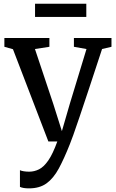

<svg xmlns="http://www.w3.org/2000/svg" viewBox="-20 -759 622 1030"><path d="M136 251.5Q103 251.5 87 243.5V154Q93.5 157.5 107.5 159.8Q121.5 162 136.5 162Q163.5 162 189 149.5Q214.5 137 238.8 102.2Q263 67.5 287.5 0H239.5L49.5 -495L3.5 -508V-555H245V-508L167.5 -496L266 -201L312 -55.5L354.5 -202L444 -496L376.5 -508V-555H578V-508L527.5 -496Q450 -259.5 407.8 -134.8Q365.5 -10 354.5 15Q324 92 295.5 144.8Q267 197.5 229.8 224.5Q192.5 251.5 136 251.5ZM443 -739V-668H168V-739Z"/></svg>

Font: Merriweather
Style: Regular
Weight: 400
Designer: Eben Sorkin
Foundry: Eben Sorkin
Version: Version 2.100; ttfautohint (v1.7.19-72a1) -l 8 -r 50 -G 200 